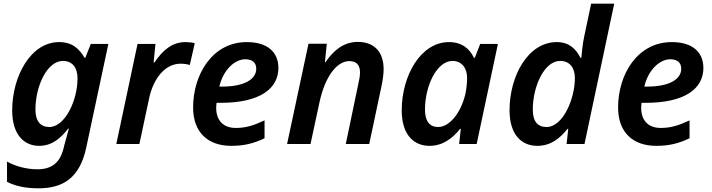

<svg xmlns="http://www.w3.org/2000/svg" viewBox="-20 -780 3857 1040"><path d="M189 240C321 240 412 184 447 20L567 -542H472L442 -467H438C409 -516 372 -552 300 -552C146 -552 46 -366 46 -182C46 -51 110 10 192 10C263 10 310 -33 349 -83H353C347 -61 336 -22 329 4L323 28C303 104 257 137 183 137C122 137 62 120 18 95V205C62 227 114 240 189 240ZM247 -92C200 -92 172 -123 172 -186C172 -314 235 -450 321 -450C373 -450 400 -412 400 -356C400 -236 332 -92 247 -92Z M610 0H735L787 -244C810 -356 875 -435 958 -435C977 -435 994 -432 1008 -428L1035 -546C1021 -550 1001 -552 984 -552C911 -552 860 -506 817 -442H812L822 -542H725Z M1233 10C1307 10 1358 -5 1413 -31V-128C1353 -100 1312 -87 1257 -87C1188 -87 1151 -129 1151 -196C1151 -205 1152 -213 1153 -223H1175C1390 -223 1488 -301 1488 -412C1488 -496 1431 -552 1317 -552C1130 -552 1026 -376 1026 -198C1026 -62 1107 10 1233 10ZM1184 -311H1168C1189 -401 1251 -459 1309 -459C1347 -459 1368 -440 1368 -408C1368 -348 1299 -311 1184 -311Z M1535 0H1662L1711 -228C1741 -366 1805 -449 1872 -449C1910 -449 1930 -429 1930 -388C1930 -370 1927 -351 1921 -326L1853 0H1980L2047 -316C2053 -346 2058 -378 2058 -405C2058 -497 2009 -553 1918 -553C1838 -553 1783 -502 1743 -443H1740L1750 -543H1651Z M2306 10C2377 10 2430 -29 2472 -82H2476L2467 0H2562L2677 -542H2581L2552 -467H2547C2524 -516 2482 -552 2412 -552C2258 -552 2156 -369 2156 -182C2156 -47 2224 10 2306 10ZM2353 -92C2308 -92 2282 -123 2282 -186C2282 -317 2347 -450 2431 -450C2480 -450 2510 -412 2510 -360C2510 -330 2507 -302 2501 -272C2479 -175 2418 -92 2353 -92Z M2890 10C2962 10 3012 -29 3054 -82H3058L3049 0H3146L3307 -760H3182L3145 -585C3135 -541 3131 -488 3129 -467H3124C3100 -514 3064 -552 2996 -552C2839 -552 2740 -367 2740 -183C2740 -47 2808 10 2890 10ZM2940 -92C2892 -92 2866 -123 2866 -186C2866 -314 2929 -450 3014 -450C3067 -450 3094 -412 3094 -356C3094 -248 3031 -92 2940 -92Z M3535 10C3609 10 3660 -5 3715 -31V-128C3655 -100 3614 -87 3559 -87C3490 -87 3453 -129 3453 -196C3453 -205 3454 -213 3455 -223H3477C3692 -223 3790 -301 3790 -412C3790 -496 3733 -552 3619 -552C3432 -552 3328 -376 3328 -198C3328 -62 3409 10 3535 10ZM3486 -311H3470C3491 -401 3553 -459 3611 -459C3649 -459 3670 -440 3670 -408C3670 -348 3601 -311 3486 -311Z"/></svg>

Font: Noto Sans SemiBold
Style: Italic
Weight: 600
Italic angle: -12°
Designer: Monotype Design Team
Foundry: Monotype Imaging Inc.
Version: Version 2.013